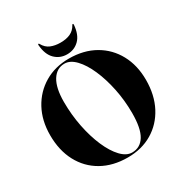

<svg xmlns="http://www.w3.org/2000/svg" viewBox="-201 -1037 1143 1200"><g transform="rotate(-30 370.0 -437.5)"><path d="M364 -710Q470.5 -710 549.8 -664.8Q629 -619.5 672.5 -539.2Q716 -459 716 -354Q716 -245 673 -163Q630 -81 553.5 -35.5Q477 10 376 10Q269.5 10 190.2 -35Q111 -80 67.5 -161.8Q24 -243.5 24 -353.5Q24 -458.5 67.5 -538.8Q111 -619 187.8 -664.5Q264.5 -710 364 -710ZM537.5 -217Q537.5 -308.5 519.8 -394.2Q502 -480 472 -548.2Q442 -616.5 403.8 -656.5Q365.5 -696.5 324.5 -696.5Q268 -696.5 235.2 -643.8Q202.5 -591 202.5 -491Q202.5 -397.5 220 -310.2Q237.5 -223 267.5 -153.8Q297.5 -84.5 335.8 -44Q374 -3.5 415 -3.5Q474 -3.5 505.8 -55.5Q537.5 -107.5 537.5 -217ZM370 -822Q413.5 -822 442.5 -835.8Q471.5 -849.5 488.5 -880.5Q490.5 -885 493.5 -885Q498.5 -885 498 -877.5Q492.5 -807.5 457.2 -772.8Q422 -738 370 -738Q319 -738 283.5 -772.8Q248 -807.5 242.5 -877.5Q241.5 -885 247 -885Q250 -885 252 -880.5Q270.5 -847 301 -834.5Q331.5 -822 370 -822Z"/></g></svg>

Font: Fraunces 144pt
Style: Bold
Weight: 700
Version: Version 1.000;[b76b70a41]